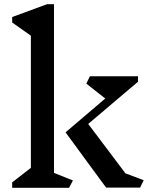

<svg xmlns="http://www.w3.org/2000/svg" viewBox="-20 -893 720 914"><path d="M327 -34 309 1H38V-25L127 -94V-723L38 -786V-812L204 -873H237V-70ZM647 0H485L292 -263L481 -424L391 -495L408 -530H637V-504L400 -303L577 -68L664 -35Z"/></svg>

Font: Inknut Antiqua Light
Style: Regular
Weight: 300
Designer: Claus Eggers Sørensen
Foundry: Claus Eggers Sørensen
Version: Version 1.003; ttfautohint (v1.8.2) -l 8 -r 50 -G 200 -x 14 